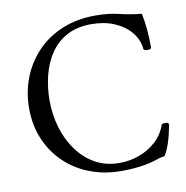

<svg xmlns="http://www.w3.org/2000/svg" viewBox="-78 -751 812 839"><g transform="rotate(-10 328.0 -331.5)"><path d="M394 13Q321 13 257 -11Q193 -35 145.5 -80Q98 -125 71 -187.5Q44 -250 44 -326Q44 -398 68.5 -461Q93 -524 139 -572.5Q185 -621 251 -648.5Q317 -676 399 -676Q457 -676 502 -665Q547 -654 601 -648Q608 -615 611.5 -577.5Q615 -540 615 -496Q615 -491 606.5 -489Q598 -487 590 -489Q582 -491 581 -495Q577 -537 550 -570Q523 -603 478 -622.5Q433 -642 375 -642Q311 -642 265.5 -617Q220 -592 192 -549.5Q164 -507 151 -454Q138 -401 138 -345Q138 -282 155 -224.5Q172 -167 205 -121.5Q238 -76 285 -49.5Q332 -23 393 -23Q437 -23 479 -38Q521 -53 554 -82.5Q587 -112 602 -155Q604 -160 616 -160.5Q628 -161 631 -158Q634 -155 634 -149Q616 -56 590 -18Q583 -17 574.5 -15.5Q566 -14 553 -9Q487 13 394 13Z"/></g></svg>

Font: Junicode
Style: Regular
Weight: 400
Designer: Peter S. Baker
Version: Version 2.100; ttfautohint (v1.8.4)